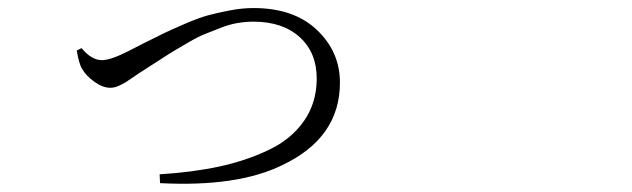

<svg xmlns="http://www.w3.org/2000/svg" viewBox="-20 -463 1540 468"><path d="M167 -339.8 178.7 -345.7Q203.1 -316.4 228.5 -316.4Q250 -316.4 293.9 -338.9Q298.8 -341.8 333 -358.9Q367.2 -376 381.3 -382.8Q395.5 -389.6 429.2 -404.3Q462.9 -418.9 485.8 -425.3Q508.8 -431.6 539.6 -437.5Q570.3 -443.4 597.7 -443.4Q696.3 -443.4 752.4 -390.1Q808.6 -336.9 808.6 -261.7Q808.6 -127 668 -60.5Q558.6 -6.8 370.1 -16.6L369.1 -38.1Q449.2 -43 514.6 -57.1Q580.1 -71.3 635.3 -97.7Q690.4 -124 721.2 -168.5Q752 -212.9 752 -271.5Q752 -335 710.4 -372.6Q668.9 -410.2 597.7 -410.2Q578.1 -410.2 558.1 -406.7Q538.1 -403.3 516.1 -394.5Q494.1 -385.7 478 -379.4Q461.9 -373 438 -358.9Q414.1 -344.7 404.8 -339.4Q395.5 -334 371.6 -318.4Q347.7 -302.7 345.7 -301.8Q333 -293.9 316.9 -283.2Q300.8 -272.5 293.9 -267.6Q287.1 -262.7 277.8 -257.8Q268.6 -252.9 262.2 -251Q255.9 -249 249 -249Q230.5 -249 210 -263.7Q189.5 -278.3 179.7 -295.9Q172.9 -306.6 167 -339.8Z"/></svg>

Font: Bpmf Zihi Serif Light
Style: Light
Weight: 300
Foundry: But Ko
Version: Version 1.320